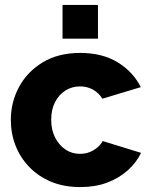

<svg xmlns="http://www.w3.org/2000/svg" viewBox="-20 -750 610 780"><path d="M306 10Q239 10 187 -12Q135 -34 98.5 -72Q62 -110 43 -159Q24 -208 24 -263Q24 -335 57.5 -397Q91 -459 154 -497Q217 -535 306 -535Q396 -535 458.5 -496.5Q521 -458 552 -396L396 -349Q381 -373 357.5 -386Q334 -399 305 -399Q272 -399 245.5 -382Q219 -365 203.5 -335Q188 -305 188 -263Q188 -222 204 -191Q220 -160 246 -142.5Q272 -125 305 -125Q325 -125 342.5 -131.5Q360 -138 374.5 -150Q389 -162 397 -177L553 -129Q534 -89 498.5 -57.5Q463 -26 415 -8Q367 10 306 10ZM234 -593V-730H378V-593Z"/></svg>

Font: Raleway Thin ExtraBold
Style: Regular
Weight: 800
Version: Version 4.026